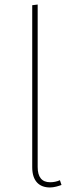

<svg xmlns="http://www.w3.org/2000/svg" viewBox="-20 -815 348 846"><path d="M200 11C219 11 237 5 251 0L244 -21C231 -15 216 -12 201 -12C164 -12 146 -35 146 -79V-795L122 -792V-78C122 -17 153 11 200 11Z"/></svg>

Font: Glow Sans SC Normal Thin
Style: Regular
Weight: 100
Designer: Ryoko NISHIZUKA (kana, bopomofo & ideographs); Paul D. Hunt (Latin, Greek & Cyrillic); Sandoll Communications, Soo-young
Version: Version 0.93